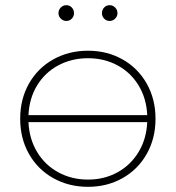

<svg xmlns="http://www.w3.org/2000/svg" viewBox="-20 -719 680 742"><path d="M581 -260Q581 -184 547 -124Q513 -64 453.5 -30.5Q394 3 320 3Q246 3 186 -30.5Q126 -64 92 -124Q58 -184 58 -260Q58 -336 92 -396Q126 -456 186 -489.5Q246 -523 320 -523Q394 -523 453.5 -489.5Q513 -456 547 -396Q581 -336 581 -260ZM90 -274H549Q546 -339 515.5 -389Q485 -439 434 -466.5Q383 -494 320 -494Q257 -494 205.5 -466.5Q154 -439 123.5 -389Q93 -339 90 -274ZM549 -247H90Q93 -182 123.5 -131.5Q154 -81 205.5 -53Q257 -25 320 -25Q383 -25 434 -53Q485 -81 515.5 -131.5Q546 -182 549 -247ZM206 -668Q206 -681 215 -690Q224 -699 236 -699Q249 -699 257.5 -690Q266 -681 266 -668Q266 -656 257.5 -647Q249 -638 236 -638Q224 -638 215 -647Q206 -656 206 -668ZM374 -668Q374 -681 382.5 -690Q391 -699 404 -699Q416 -699 425 -690Q434 -681 434 -668Q434 -656 425 -647Q416 -638 404 -638Q391 -638 382.5 -647Q374 -656 374 -668Z"/></svg>

Font: Montserrat Alternates ExLight
Style: Regular
Weight: 275
Designer: Julieta Ulanovsky
Foundry: Julieta Ulanovsky
Version: Version 7.200